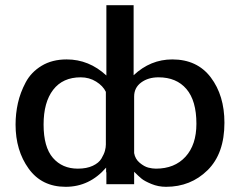

<svg xmlns="http://www.w3.org/2000/svg" viewBox="-20 -710 936 740"><path d="M40 -230Q40 -272 49 -312.5Q58 -353 79 -392.5Q100 -432 140.5 -456.5Q181 -481 237 -481Q323 -481 390 -419V-690H495V-420Q560 -481 644 -481Q740 -481 792.5 -411.5Q845 -342 845 -237Q845 -118 780 -54Q715 10 620 10Q590 10 563.5 -1Q537 -12 525.5 -21.5Q514 -31 497 -48V0H390V-46H389V-64Q325 10 233 10Q141 10 90.5 -60Q40 -130 40 -230ZM148 -230Q148 -143 184 -101.5Q220 -60 280 -60Q314 -60 337.5 -71Q361 -82 371 -99Q381 -116 384.5 -129Q388 -142 388 -153V-356Q377 -379 350.5 -395.5Q324 -412 291 -412Q222 -412 185 -364Q148 -316 148 -230ZM497 -120Q501 -97 518.5 -82.5Q536 -68 551.5 -64Q567 -60 581 -60Q653 -60 695 -106Q737 -152 737 -233Q737 -322 698.5 -367Q660 -412 591 -412Q551 -412 524 -392Q497 -372 497 -338Z"/></svg>

Font: Coval
Style: Medium
Weight: 500
Foundry: Context Ltd
Version: Version 001.000